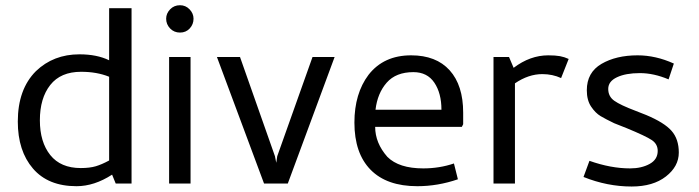

<svg xmlns="http://www.w3.org/2000/svg" viewBox="-20 -696 2650 728"><path d="M47.5 -235Q47.5 -357.5 116.2 -426.2Q182.5 -490 281.2 -490Q347.5 -490 393.8 -467.5V-665H478.8V0H418.8L405 -33.8Q337.5 10 270 10Q162.5 10 105 -56.9Q47.5 -123.8 47.5 -235ZM393.8 -87.5V-405Q347.5 -423.8 287.5 -423.8Q210 -423.8 170.6 -373.8Q131.2 -323.8 131.2 -240Q131.2 -157.5 170.6 -108.1Q210 -58.8 286.2 -58.8Q320 -58.8 343.1 -65.6Q366.2 -72.5 393.8 -87.5Z M610 -625Q610 -645 625 -660.6Q640 -676.2 662.5 -676.2Q683.8 -676.2 698.8 -660.6Q713.8 -645 713.8 -625Q713.8 -603.8 699.4 -588.1Q685 -572.5 662.5 -572.5Q640 -572.5 625 -588.1Q610 -603.8 610 -625ZM702.5 0H621.2V-480H702.5Z M981.2 0 802.5 -480H890L1022.5 -103.8L1027.5 -78.8L1031.2 -103.8L1165 -480H1248.8L1071.2 0Z M1736.2 -268.8V-225L1731.2 -215H1402.5Q1402.5 -153.8 1448.8 -101.2Q1492.5 -57.5 1585 -57.5Q1646.2 -57.5 1701.2 -76.2L1716.2 -16.2Q1640 10 1562.5 10Q1446.2 10 1385 -52.5Q1323.8 -115 1323.8 -231.2Q1323.8 -341.2 1377.5 -412.5Q1435 -486.2 1538.8 -486.2Q1633.8 -486.2 1685 -429.4Q1736.2 -372.5 1736.2 -268.8ZM1547.5 -422.5Q1481.2 -422.5 1446.2 -382.5Q1411.2 -342.5 1403.8 -280H1653.8Q1653.8 -342.5 1626.9 -382.5Q1600 -422.5 1547.5 -422.5Z M2136.2 -472.5 2107.5 -400Q2075 -415 2036.2 -415Q1983.8 -415 1932.5 -380V0H1851.2V-480H1910L1927.5 -438.8Q1990 -486.2 2058.8 -486.2Q2086.2 -486.2 2103.1 -483.1Q2120 -480 2136.2 -472.5Z M2473.8 -123.8Q2473.8 -150 2451.2 -165Q2428.8 -180 2356.2 -210L2308.8 -228.8Q2277.5 -243.8 2257.5 -255.6Q2237.5 -267.5 2221.2 -291.9Q2205 -316.2 2205 -353.8Q2205 -421.2 2260.6 -453.8Q2316.2 -486.2 2397.5 -486.2Q2466.2 -486.2 2535 -455L2515 -395Q2458.8 -418.8 2406.2 -418.8Q2352.5 -418.8 2319.4 -403.1Q2286.2 -387.5 2286.2 -358.8Q2286.2 -330 2309.4 -313.8Q2332.5 -297.5 2388.8 -276.2L2430 -260Q2498.8 -231.2 2526.2 -200Q2553.8 -168.8 2553.8 -117.5Q2553.8 -65 2505 -26.9Q2456.2 11.2 2375 11.2Q2282.5 11.2 2192.5 -25L2215 -86.2Q2296.2 -57.5 2368.8 -57.5Q2412.5 -57.5 2443.1 -74.4Q2473.8 -91.2 2473.8 -123.8Z"/></svg>

Font: Cambay
Style: Regular
Weight: 400
Designer: Pooja Saxena
Foundry: Pooja Saxena
Version: Version 1.181;PS 001.181;hotconv 1.0.70;makeotf.lib2.5.58329